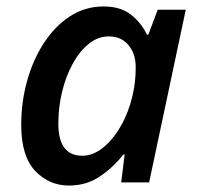

<svg xmlns="http://www.w3.org/2000/svg" viewBox="-20 -571 620 601"><path d="M195.8 9.8Q133.8 9.8 90.1 -36.1Q46.4 -82 46.4 -180.7Q46.4 -251 64.7 -317.1Q83 -383.3 117.2 -436Q151.4 -488.8 198.7 -519.8Q246.1 -550.8 304.7 -550.8Q357.4 -550.8 390.1 -524.9Q422.9 -499 439.9 -462.4H444.3L473.6 -540.5H561.5L446.8 0H359.4L370.1 -87.4H366.2Q334.5 -46.9 292.5 -18.6Q250.5 9.8 195.8 9.8ZM237.8 -83.5Q271.5 -83.5 303 -109.1Q334.5 -134.8 358.6 -177.2Q382.8 -219.7 394.5 -270.5Q400.4 -294.4 402.6 -316.7Q404.8 -338.9 404.8 -360.8Q404.8 -402.8 382.1 -429.9Q359.4 -457 320.8 -457Q286.6 -457 257.8 -433.8Q229 -410.6 207.5 -371.3Q186 -332 174.3 -283.4Q162.6 -234.9 162.6 -183.6Q162.6 -83.5 237.8 -83.5Z"/></svg>

Font: Open Sans SemiBold
Style: Italic
Weight: 600
Italic angle: -12°
Designer: Monotype Design Team
Foundry: Monotype Imaging Inc.
Version: Version 3.003; ttfautohint (v1.8.4)